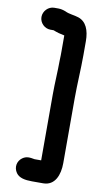

<svg xmlns="http://www.w3.org/2000/svg" viewBox="-104 -848 574 1061"><g transform="rotate(10 182.5 -317.0)"><path d="M111 -800H134C147 -800 161 -797 176 -791C197 -780 228 -779 251 -771C296 -756 315 -710 315 -648V-570C315 -491 309 -407 309 -328V37C309 103 285 166 219 166H156C117 166 84 160 67 136C46 106 54 70 80 51C102 35 122 38 149 43H186V-328C186 -392 191 -458 191 -520C192 -539 192 -555 192 -570V-659C167 -664 151 -668 129 -677H111C78 -677 50 -705 50 -738C50 -771 78 -800 111 -800Z"/></g></svg>

Font: Blanket
Style: Reversed
Weight: 700
Foundry: Cannot Into Space Fonts
Version: Version 0.9